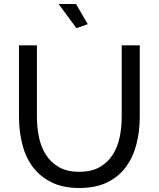

<svg xmlns="http://www.w3.org/2000/svg" viewBox="-20 -937 795 962"><path d="M75.2 -351.1V-710H165V-351.1Q165 -297.9 175.5 -248.5Q186 -199.2 210.4 -161.1Q234.9 -123 275.4 -99.6Q315.9 -76.2 377 -76.2Q439 -76.2 480 -100.1Q521 -124 545.4 -162.6Q569.8 -201.2 579.8 -250.5Q589.8 -299.8 589.8 -351.1V-710H680.2V-351.1Q680.2 -279.3 663.6 -214.6Q647 -149.9 611.1 -100.8Q575.2 -51.8 517.6 -23.4Q460 4.9 377.9 4.9Q293 4.9 234.9 -25.1Q176.8 -55.2 141.4 -104.5Q106 -153.8 90.6 -218.5Q75.2 -283.2 75.2 -351.1ZM273.9 -917H360.8L419.9 -815.9L362.8 -795.9Z"/></svg>

Font: Raleway Medium
Style: Regular
Weight: 500
Designer: Matt McInerney, Pablo Impallari, Rodrigo Fuenzalida
Foundry: Matt McInerney, Pablo Impallari, Rodrigo Fuenzalida
Version: Version 3.000g; ttfautohint (v1.5) -l 8 -r 28 -G 28 -x 14 -D